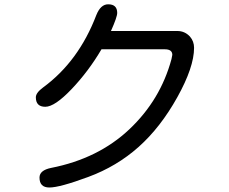

<svg xmlns="http://www.w3.org/2000/svg" viewBox="-20 -791 1040 871"><path d="M483.4 -650.4H784.2Q818.4 -650.4 841.8 -625Q860.4 -603.5 860.4 -574.2Q860.4 -486.3 784.2 -349.6Q708 -212.9 608.9 -124.5Q509.8 -36.1 380.4 11.7Q251 59.6 204.1 59.6Q159.2 59.6 159.2 14.6Q159.2 -18.6 211.9 -29.3Q425.8 -71.3 566.9 -204.6Q708 -337.9 757.8 -522.5L761.7 -542Q761.7 -567.4 727.5 -567.4H440.4Q381.8 -467.8 305.2 -387.2Q228.5 -306.6 185.5 -306.6Q142.6 -306.6 142.6 -349.6Q142.6 -370.1 175.8 -394.5Q336.9 -512.7 417 -722.7Q436.5 -771.5 470.7 -771.5Q511.7 -771.5 511.7 -732.4Q511.7 -713.9 483.4 -650.4Z"/></svg>

Font: jf-openhuninn-1.0
Style: Regular
Weight: 400
Designer: [Kosugi Maru]
      Designed by Motoya company      

      [Varela Round]
      Joe Prince(Latin component); Avraham Co
Foundry: justfont CO.,LTD.
Version: 1.0